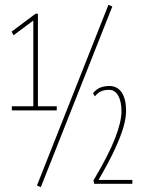

<svg xmlns="http://www.w3.org/2000/svg" viewBox="-20 -762 616 795"><path d="M29 -305V-322H118V-677L36 -616L28 -631L127 -705H137V-322H215V-305ZM149 13 133 6 429 -742 445 -735ZM370 -1 367 -15Q430 -121 456.5 -189.5Q483 -258 483 -301Q483 -342 469.5 -366Q456 -390 431 -390Q415 -390 401 -385Q387 -380 373 -363L365 -376Q380 -394 397 -400Q414 -406 432 -406Q466 -406 484 -379Q502 -352 502 -304Q502 -273 491 -235Q480 -197 455.5 -144Q431 -91 388 -17H528V-1Z"/></svg>

Font: Georama Condensed Thin
Style: Regular
Weight: 100
Width: 3
Designer: Jean-Baptiste Levee
Foundry: Production Type
Version: Version 1.000